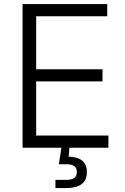

<svg xmlns="http://www.w3.org/2000/svg" viewBox="-20 -748 633 972"><path d="M94.2 0V-727.5H522.9V-665.5H163.1V-397.5H499V-335.9H163.1V-62H528.8V0ZM260.7 204.1V162.6H314.9Q343.3 162.6 356.2 152.8Q369.1 143.1 369.1 123Q369.1 102.5 356.2 93Q343.3 83.5 314 83.5H277.8L293.9 -18.6H331.5V0L327.6 44.9Q373.5 46.4 396.7 65.9Q419.9 85.4 419.9 123Q419.9 163.6 393.6 183.8Q367.2 204.1 315.4 204.1Z"/></svg>

Font: Inter 16pt Light
Style: Regular
Weight: 300
Version: Version 4.001;git-66647c0bb